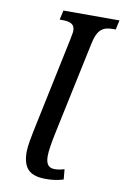

<svg xmlns="http://www.w3.org/2000/svg" viewBox="-83 -764 535 823"><g transform="rotate(10 184.5 -352.0)"><path d="M176 10C198 10 224 8 252 -1L248 -45C234 -41 222 -38 206 -38C181 -38 167 -51 167 -88C167 -111 173 -147 182 -190L267 -591C281 -663 308 -673 350 -673H360L369 -714H125L116 -673H127C159 -673 182 -667 182 -635C182 -628 178 -613 176 -599L88 -180C84 -160 75 -116 75 -91C75 -14 110 10 176 10Z"/></g></svg>

Font: Noto Serif ExtraCondensed
Style: Italic
Weight: 400
Width: 2
Italic angle: -12°
Designer: Monotype Design Team
Foundry: Monotype Imaging Inc.
Version: Version 2.014